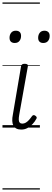

<svg xmlns="http://www.w3.org/2000/svg" viewBox="-20 -1030 421 1550"><path d="M152 16Q128 16 112.5 8Q97 0 88.5 -15.5Q80 -31 79 -54Q78 -77 84 -106L150 -495Q153 -506 159 -510.5Q165 -515 180 -515Q194 -515 200.5 -510Q207 -505 205 -495L135 -102Q131 -79 131.5 -63.5Q132 -48 139.5 -40Q147 -32 160 -32Q175 -32 188.5 -40Q202 -48 214.5 -62Q227 -76 238 -92Q243 -99 250 -100.5Q257 -102 265 -96Q274 -90 276 -83.5Q278 -77 273 -70Q262 -49 243.5 -29Q225 -9 202 3.5Q179 16 152 16ZM99 -683Q79 -683 68 -693.5Q57 -704 57 -725Q57 -749 70 -765.5Q83 -782 108 -782Q128 -782 139 -771.5Q150 -761 150 -740Q150 -716 137 -699.5Q124 -683 99 -683ZM329 -683Q310 -683 299 -693.5Q288 -704 288 -725Q288 -749 301 -765.5Q314 -782 339 -782Q358 -782 369.5 -771.5Q381 -761 381 -740Q381 -716 368 -699.5Q355 -683 329 -683ZM0 490H302V500H0ZM0 -20H302V0H0ZM0 -505H302V-500H0ZM0 -1010H302V-1000H0Z"/></svg>

Font: Playwrite ZA Guides
Style: Regular
Weight: 400
Designer: Veronika Burian, José Scaglione
Foundry: TypeTogether
Version: Version 1.003